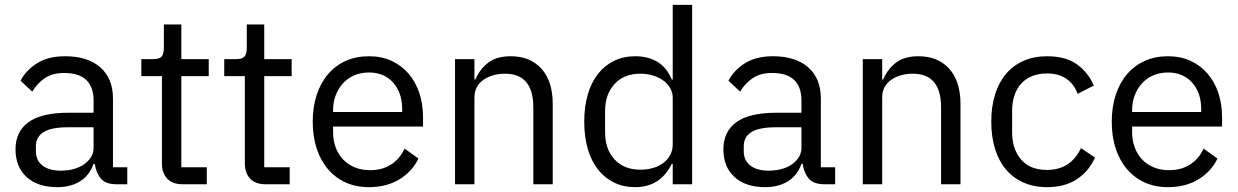

<svg xmlns="http://www.w3.org/2000/svg" viewBox="-20 -760 5108 792"><path d="M460 0Q415 0 395.5 -24Q376 -48 371 -84H366Q349 -36 310 -12Q271 12 217 12Q135 12 89.5 -30Q44 -72 44 -144Q44 -217 97.5 -256Q151 -295 264 -295H366V-346Q366 -401 336 -430Q306 -459 244 -459Q197 -459 165.5 -438Q134 -417 113 -382L65 -427Q86 -469 132 -498.5Q178 -528 248 -528Q342 -528 394 -482Q446 -436 446 -354V-70H505V0ZM230 -56Q260 -56 285 -63Q310 -70 328 -83Q346 -96 356 -113Q366 -130 366 -150V-235H260Q191 -235 159.5 -215Q128 -195 128 -157V-136Q128 -98 155.5 -77Q183 -56 230 -56Z M733 0Q691 0 669.5 -23.5Q648 -47 648 -85V-446H563V-516H611Q637 -516 646.5 -526.5Q656 -537 656 -563V-659H728V-516H841V-446H728V-70H833V0Z M1075 0Q1033 0 1011.5 -23.5Q990 -47 990 -85V-446H905V-516H953Q979 -516 988.5 -526.5Q998 -537 998 -563V-659H1070V-516H1183V-446H1070V-70H1175V0Z M1502 12Q1449 12 1406.5 -7Q1364 -26 1333.5 -61.5Q1303 -97 1286.5 -146.5Q1270 -196 1270 -258Q1270 -319 1286.5 -369Q1303 -419 1333.5 -454.5Q1364 -490 1406.5 -509Q1449 -528 1502 -528Q1554 -528 1595 -509Q1636 -490 1665 -456.5Q1694 -423 1709.5 -377Q1725 -331 1725 -276V-238H1354V-214Q1354 -181 1364.5 -152.5Q1375 -124 1394.5 -103Q1414 -82 1442.5 -70Q1471 -58 1507 -58Q1556 -58 1592.5 -81Q1629 -104 1649 -147L1706 -106Q1681 -53 1628 -20.5Q1575 12 1502 12ZM1502 -461Q1469 -461 1442 -449.5Q1415 -438 1395.5 -417Q1376 -396 1365 -367.5Q1354 -339 1354 -305V-298H1639V-309Q1639 -378 1601.5 -419.5Q1564 -461 1502 -461Z M1857 0V-516H1937V-432H1941Q1960 -476 1994.5 -502Q2029 -528 2087 -528Q2167 -528 2213.5 -476.5Q2260 -425 2260 -331V0H2180V-317Q2180 -456 2063 -456Q2039 -456 2016.5 -450Q1994 -444 1976 -432Q1958 -420 1947.5 -401.5Q1937 -383 1937 -358V0Z M2755 -84H2751Q2704 12 2600 12Q2552 12 2513 -7Q2474 -26 2446.5 -61Q2419 -96 2404.5 -146Q2390 -196 2390 -258Q2390 -320 2404.5 -370Q2419 -420 2446.5 -455Q2474 -490 2513 -509Q2552 -528 2600 -528Q2654 -528 2692.5 -504.5Q2731 -481 2751 -432H2755V-740H2835V0H2755ZM2622 -60Q2649 -60 2673.5 -67Q2698 -74 2716 -87.5Q2734 -101 2744.5 -120.5Q2755 -140 2755 -165V-357Q2755 -378 2744.5 -396.5Q2734 -415 2716 -428Q2698 -441 2673.5 -448.5Q2649 -456 2622 -456Q2554 -456 2515 -413.5Q2476 -371 2476 -302V-214Q2476 -145 2515 -102.5Q2554 -60 2622 -60Z M3380 0Q3335 0 3315.5 -24Q3296 -48 3291 -84H3286Q3269 -36 3230 -12Q3191 12 3137 12Q3055 12 3009.5 -30Q2964 -72 2964 -144Q2964 -217 3017.5 -256Q3071 -295 3184 -295H3286V-346Q3286 -401 3256 -430Q3226 -459 3164 -459Q3117 -459 3085.5 -438Q3054 -417 3033 -382L2985 -427Q3006 -469 3052 -498.5Q3098 -528 3168 -528Q3262 -528 3314 -482Q3366 -436 3366 -354V-70H3425V0ZM3150 -56Q3180 -56 3205 -63Q3230 -70 3248 -83Q3266 -96 3276 -113Q3286 -130 3286 -150V-235H3180Q3111 -235 3079.5 -215Q3048 -195 3048 -157V-136Q3048 -98 3075.5 -77Q3103 -56 3150 -56Z M3539 0V-516H3619V-432H3623Q3642 -476 3676.5 -502Q3711 -528 3769 -528Q3849 -528 3895.5 -476.5Q3942 -425 3942 -331V0H3862V-317Q3862 -456 3745 -456Q3721 -456 3698.5 -450Q3676 -444 3658 -432Q3640 -420 3629.5 -401.5Q3619 -383 3619 -358V0Z M4299 12Q4245 12 4202 -7Q4159 -26 4129.5 -61Q4100 -96 4084.5 -146Q4069 -196 4069 -258Q4069 -320 4084.5 -370Q4100 -420 4129.5 -455Q4159 -490 4202 -509Q4245 -528 4299 -528Q4376 -528 4422.5 -494.5Q4469 -461 4492 -407L4425 -373Q4411 -413 4379 -435Q4347 -457 4299 -457Q4263 -457 4236 -445.5Q4209 -434 4191 -413.5Q4173 -393 4164 -364.5Q4155 -336 4155 -302V-214Q4155 -146 4191.5 -102.5Q4228 -59 4299 -59Q4396 -59 4439 -149L4497 -110Q4472 -54 4422.5 -21Q4373 12 4299 12Z M4798 12Q4745 12 4702.5 -7Q4660 -26 4629.5 -61.5Q4599 -97 4582.5 -146.5Q4566 -196 4566 -258Q4566 -319 4582.5 -369Q4599 -419 4629.5 -454.5Q4660 -490 4702.5 -509Q4745 -528 4798 -528Q4850 -528 4891 -509Q4932 -490 4961 -456.5Q4990 -423 5005.5 -377Q5021 -331 5021 -276V-238H4650V-214Q4650 -181 4660.5 -152.5Q4671 -124 4690.5 -103Q4710 -82 4738.5 -70Q4767 -58 4803 -58Q4852 -58 4888.5 -81Q4925 -104 4945 -147L5002 -106Q4977 -53 4924 -20.5Q4871 12 4798 12ZM4798 -461Q4765 -461 4738 -449.5Q4711 -438 4691.5 -417Q4672 -396 4661 -367.5Q4650 -339 4650 -305V-298H4935V-309Q4935 -378 4897.5 -419.5Q4860 -461 4798 -461Z"/></svg>

Font: Aneliza
Style: Regular
Weight: 400
Designer: Mike Abbink, Paul van der Laan, Pieter van Rosmalen
Foundry: Bold Monday
Version: Version 3.001;September 8, 2019;FontCreator 11.5.0.2425 64-b